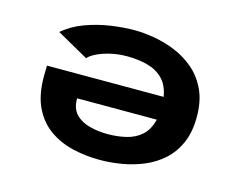

<svg xmlns="http://www.w3.org/2000/svg" viewBox="-99 -861 1298 1029"><g transform="rotate(15 550.0 -346.0)"><path d="M527 14Q451 14 378.8 -2.5Q306.5 -19 248.8 -59Q191 -99 157 -167.8Q123 -236.5 123 -340.5Q123 -346 123.2 -358.8Q123.5 -371.5 123.8 -384Q124 -396.5 124 -401H771.5Q761 -463 726.8 -497.8Q692.5 -532.5 641 -546.5Q589.5 -560.5 526.5 -560.5Q477 -560.5 433.5 -550Q390 -539.5 359.2 -524.2Q328.5 -509 316.5 -493.5L141 -592Q192 -636 260 -660.8Q328 -685.5 398.5 -695.8Q469 -706 527 -706Q581.5 -706 642.2 -695.2Q703 -684.5 761.2 -660Q819.5 -635.5 867 -593.8Q914.5 -552 942.8 -490.2Q971 -428.5 971 -343Q971 -259 944.2 -198Q917.5 -137 871.8 -96Q826 -55 768.5 -31Q711 -7 648.8 3.5Q586.5 14 527 14ZM532.5 -130.5Q586.5 -130.5 635 -142Q683.5 -153.5 718.2 -184.5Q753 -215.5 767.5 -273.5H325.5V-269Q325.5 -216.5 354.5 -186.2Q383.5 -156 430.8 -143.2Q478 -130.5 532.5 -130.5Z"/></g></svg>

Font: Trispace Expanded ExtraBold
Style: Regular
Weight: 800
Width: 7
Designer: Tyler Finck
Foundry: Etcetera Type Company
Version: Version 1.210; ttfautohint (v1.8.3)